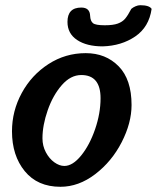

<svg xmlns="http://www.w3.org/2000/svg" viewBox="-20 -696 602 737"><path d="M239 -612Q239 -667 292 -667Q325 -667 326 -635Q327 -615 337 -607Q347 -599 382 -599Q414 -599 432 -605.5Q450 -612 460.5 -624.5Q471 -637 484 -662Q491 -668 500.5 -672Q510 -676 518 -676Q553 -676 562 -662Q552 -592 499 -556Q446 -520 374 -518Q313 -518 276 -542.5Q239 -567 239 -612ZM26 -192Q26 -270 63.5 -339Q101 -408 166 -450Q231 -492 309 -492Q386 -492 435.5 -441.5Q485 -391 485 -293Q485 -224 447 -150Q409 -76 345.5 -27.5Q282 21 212 21Q124 21 75 -39Q26 -99 26 -192ZM366 -319Q366 -408 292 -408Q251 -408 217 -369Q183 -330 163 -272.5Q143 -215 143 -165Q143 -136 156 -111.5Q169 -87 188.5 -73Q208 -59 227 -59Q259 -59 291.5 -99Q324 -139 345 -200Q366 -261 366 -319Z"/></svg>

Font: Sriracha
Style: Regular
Weight: 400
Designer: Suppakit Chalermlarp
Version: Version 1.002g